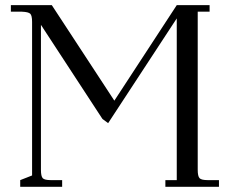

<svg xmlns="http://www.w3.org/2000/svg" viewBox="-20 -722 885 742"><path d="M22 -676.8V-702.1H180.2L421.9 -333L663.1 -702.1H790V-676.8H744.1V-65.9Q744.1 -41 751.2 -33.4Q758.3 -25.9 783.2 -25.9H826.2V0H619.1V-25.9H663.1V-650.9L397.9 -246.1L376 -262.2L138.2 -626V-65.9Q138.2 -40.5 145.3 -33.2Q152.3 -25.9 176.8 -25.9H220.2V0H58.1V-25.9L104 -43.9V-637.2Q104 -662.1 96.9 -668.9Q89.8 -675.8 64.9 -676.8Z"/></svg>

Font: Dihjauti
Style: Regular
Weight: 400
Designer: T. Christopher White
Version: Version 3.0.0